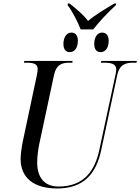

<svg xmlns="http://www.w3.org/2000/svg" viewBox="-20 -1060 797 1090"><path d="M438 -893H509C542 -935 591 -988 638 -1031L640 -1040H629C581 -1012 514 -971 480 -941C457 -973 412 -1011 375 -1040H365L364 -1031C391 -995 423 -933 438 -893ZM377 -764C400 -764 422 -784 422 -829C422 -861 407 -875 385 -875C357 -875 340 -846 340 -811C340 -778 355 -764 377 -764ZM552 -764C575 -764 597 -784 597 -829C597 -861 581 -875 559 -875C531 -875 515 -846 515 -811C515 -778 529 -764 552 -764ZM305 10C455 10 527 -74 555 -210L645 -631C658 -696 695 -704 737 -704H755L757 -714H555L553 -704H570C611 -704 640 -698 640 -665C640 -658 638 -644 635 -633L545 -214C520 -93 459 -1 312 -1C235 -1 191 -49 191 -139C191 -173 197 -215 205 -252L286 -631C299 -695 333 -704 374 -704H391L392 -714H118L116 -704H131C169 -704 194 -698 194 -668C194 -661 192 -646 189 -632L109 -255C103 -226 97 -182 97 -158C97 -51 171 10 305 10Z"/></svg>

Font: Noto Serif Display SemiCondensed
Style: Italic
Weight: 400
Width: 4
Italic angle: -12°
Designer: Monotype Design Team
Foundry: Monotype Imaging Inc.
Version: Version 2.009